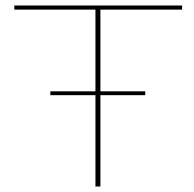

<svg xmlns="http://www.w3.org/2000/svg" viewBox="-20 -678 705 698"><path d="M345 -643V-346H508V-332H345V0H327V-332H163V-346H327V-643H32V-658H642V-643Z"/></svg>

Font: Ysabeau Thin
Style: Regular
Weight: 200
Designer: Christian Thalmann (Catharsis Fonts)
Version: Version 0.003